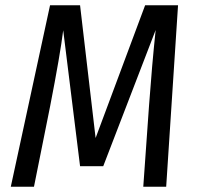

<svg xmlns="http://www.w3.org/2000/svg" viewBox="-20 -709 747 729"><path d="M611 0H524L546 -310Q557 -462 571 -595L372 -78H284L220 -594Q209 -504 170 -304L109 0H21L170 -689H284L343 -185L531 -689H656Z"/></svg>

Font: Fira Sans Condensed
Style: Italic
Weight: 400
Width: 3
Italic angle: -8°
Designer: bBox Type GmbH & Carrois Corporate GbR & Edenspiekermann AG
Foundry: bBox Type GmbH & Carrois Corporate GbR & Edenspiekermann AG
Version: Version 4.301